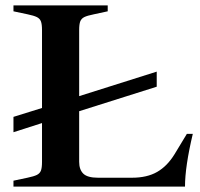

<svg xmlns="http://www.w3.org/2000/svg" viewBox="-20 -693 741 713"><path d="M696 -196Q667 -74 667 0H30V-22L82 -33Q106 -38 117 -43.5Q128 -49 132 -59.5Q136 -70 136 -92V-236L30 -202V-259L136 -292V-581Q136 -603 132 -613.5Q128 -624 117 -629.5Q106 -635 82 -640L30 -651V-673H380V-651L329 -640Q304 -635 293 -629.5Q282 -624 278 -613.5Q274 -603 274 -581V-336L562 -427V-371L274 -280V-92Q274 -63 289.5 -48Q305 -33 344 -33H470Q526 -33 563.5 -54.5Q601 -76 628 -120L674 -196Z"/></svg>

Font: Ibarra Real Nova
Style: Bold
Weight: 700
Designer: Jose Maria Ribagorda & Octavio Pardo
Foundry: Jose Maria Ribagorda
Version: Version 1.014